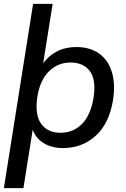

<svg xmlns="http://www.w3.org/2000/svg" viewBox="-20 -756 649 992"><path d="M0 216 151 -736H252L203 -429Q231 -468 274.5 -490.5Q318 -513 374 -513Q444 -513 491 -480Q538 -447 557.5 -385.5Q577 -324 564 -239Q544 -117 474 -54Q404 9 305 9Q248 9 206.5 -16Q165 -41 149 -86L101 216ZM293 -70Q358 -70 403 -115Q448 -160 463 -249Q478 -342 445 -387.5Q412 -433 344 -433Q280 -433 233.5 -388Q187 -343 173 -256Q159 -163 192.5 -116.5Q226 -70 293 -70Z"/></svg>

Font: Winston Medium
Style: Italic
Weight: 500
Italic angle: -9°
Designer: Original fonts by Vernon Adams / Changes by Cristiano Sobral
Foundry: Original fonts by Vernon Adams / Changes by Cristiano Sobral
Version: Version 2.503;July 17, 2020;FontCreator 13.0.0.2655 64-bit